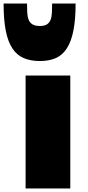

<svg xmlns="http://www.w3.org/2000/svg" viewBox="-112 -1058 496 1078"><path d="M282.7 0H31.7V-633.8H282.7ZM112.3 -715.3Q60.1 -715.3 21.5 -731.7Q-17.1 -748 -42.2 -785.9Q-67.4 -823.7 -79.6 -885.5Q-91.8 -947.3 -91.8 -1038.1H39.6Q39.6 -1008.8 41 -985.6Q42.5 -962.4 49.3 -946Q56.2 -929.7 71 -920.9Q85.9 -912.1 112.3 -912.1Q137.2 -912.1 151.1 -920.9Q165 -929.7 171.6 -946Q178.2 -962.4 179.4 -985.8Q180.7 -1009.3 180.7 -1038.1H312.5Q312.5 -947.3 300 -885.5Q287.6 -823.7 262.9 -785.9Q238.3 -748 200.7 -731.7Q163.1 -715.3 112.3 -715.3Z"/></svg>

Font: Coda Caption ExtraBold
Style: Regular
Weight: 800
Designer: vernon adams
Foundry: vernon adams
Version: Version 1.002